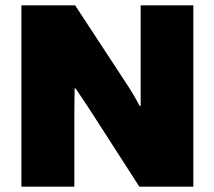

<svg xmlns="http://www.w3.org/2000/svg" viewBox="-20 -663 801 718"><path d="M258 -239V35H60V-643H261L440 -370Q481 -309 502 -267H506V-382V-643H703V35H501L317 -251L263 -332H259Z"/></svg>

Font: Lalezar
Style: Bold
Weight: 700
Designer: Borna Izadpanah
Foundry: Borna Izadpanah
Version: Version 1.003;January 24, 2021;FontCreator 13.0.0.2683 64-bi